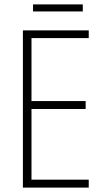

<svg xmlns="http://www.w3.org/2000/svg" viewBox="-20 -903 475 872"><path d="M383 -51H84V-765H383V-730H123V-444H369V-408H123V-87H383ZM356 -883V-851H130V-883Z"/></svg>

Font: Noto Sans Tamil UI Condensed ExtraLight
Style: Regular
Weight: 200
Width: 3
Designer: Jelle Bosma - Monotype Design Team
Foundry: Monotype Imaging Inc.
Version: Version 2.004; ttfautohint (v1.8.4.7-5d5b)